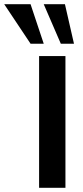

<svg xmlns="http://www.w3.org/2000/svg" viewBox="-123 -891 393 911"><path d="M-103 -871.1H22L84.5 -683.6H22ZM84.5 -871.1H185.1L228 -683.6H165.5ZM62.5 -625H187.5V0H62.5Z"/></svg>

Font: Oswald
Style: Book
Weight: 400
Designer: vernon adams
Foundry: vernon adams
Version: Version 1.000